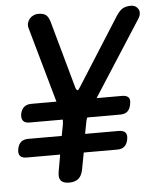

<svg xmlns="http://www.w3.org/2000/svg" viewBox="-53 -786 706 843"><g transform="rotate(-5 300.0 -365.0)"><path d="M218 10Q192 10 181.5 -2.5Q171 -15 176 -42L189 -116H41Q21 -116 12.5 -126Q4 -136 8 -157Q12 -177 23.5 -187Q35 -197 56 -197H203L212 -244Q213 -250 213.5 -256Q214 -262 214 -268H68Q47 -268 39 -278.5Q31 -289 34 -309Q39 -330 51 -339.5Q63 -349 83 -349H193L99 -682Q96 -694 99 -704.5Q102 -715 109 -723Q116 -731 126 -735.5Q136 -740 146 -740Q168 -740 179.5 -732Q191 -724 198 -701L281 -403Q285 -391 289.5 -391Q294 -391 301 -403L490 -701Q505 -724 519.5 -732Q534 -740 556 -740Q566 -740 574 -735.5Q582 -731 587 -723Q592 -715 591.5 -704.5Q591 -694 584 -682L370 -349H482Q502 -349 510.5 -339.5Q519 -330 514 -309Q511 -289 499.5 -278.5Q488 -268 467 -268H322Q319 -262 317.5 -256Q316 -250 315 -244L306 -197H454Q475 -197 483.5 -187Q492 -177 488 -157Q484 -136 472.5 -126Q461 -116 441 -116H293L279 -42Q274 -15 259 -2.5Q244 10 218 10Z"/></g></svg>

Font: Maple Mono NL Medium
Style: Italic
Weight: 500
Italic angle: -10°
Monospace: yes
Designer: subframe7536
Version: Version 7.000